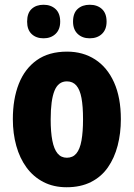

<svg xmlns="http://www.w3.org/2000/svg" viewBox="-20 -777 562 807"><path d="M488 -276Q488 -217 474.5 -165Q461 -113 433.5 -73.5Q406 -34 362.5 -12Q319 10 260 10Q205 10 162.5 -12Q120 -34 91.5 -73Q63 -112 48.5 -164Q34 -216 34 -276Q34 -361 59 -424.5Q84 -488 134.5 -524Q185 -560 262 -560Q329 -560 380 -527Q431 -494 459.5 -430.5Q488 -367 488 -276ZM193 -275Q193 -222 200 -186Q207 -150 222 -132Q237 -114 261 -114Q286 -114 301 -132Q316 -150 322.5 -186.5Q329 -223 329 -276Q329 -330 322.5 -365Q316 -400 301 -417.5Q286 -435 261 -435Q225 -435 209 -395.5Q193 -356 193 -275ZM94 -686Q94 -722 113 -739.5Q132 -757 163 -757Q194 -757 213.5 -739Q233 -721 233 -686Q233 -653 213.5 -634.5Q194 -616 163 -616Q132 -616 113 -634Q94 -652 94 -686ZM287 -686Q287 -722 306.5 -739.5Q326 -757 357 -757Q389 -757 408.5 -739Q428 -721 428 -686Q428 -653 408.5 -634.5Q389 -616 357 -616Q326 -616 306.5 -634.5Q287 -653 287 -686Z"/></svg>

Font: Noto Sans Display Condensed ExtraBold
Style: Regular
Weight: 800
Width: 3
Designer: Monotype Design Team
Foundry: Monotype Imaging Inc.
Version: Version 2.003